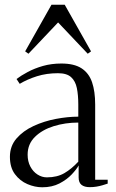

<svg xmlns="http://www.w3.org/2000/svg" viewBox="-20 -786 490 813"><path d="M159 7Q127.5 7 96 -6.5Q64.5 -20 43.2 -48.5Q22 -77 22 -122Q22 -167.5 50 -199.8Q78 -232 122.2 -252.5Q166.5 -273 216.8 -282.5Q267 -292 311.5 -292V-343.5Q311.5 -383 305.5 -412.8Q299.5 -442.5 281.2 -459.2Q263 -476 225.5 -476Q177 -476 136.5 -463.2Q96 -450.5 63.5 -431L50 -451.5Q69 -466 97.5 -481.2Q126 -496.5 162 -506.8Q198 -517 240 -517Q294 -517 325.2 -496.8Q356.5 -476.5 369.8 -437.8Q383 -399 383 -343.5V-25H436V-8.5Q425.5 -5 413.8 -1.5Q402 2 388.8 4.2Q375.5 6.5 360 6.5Q337.5 6.5 325.2 -3.2Q313 -13 313 -34.5V-85.5Q304.5 -69.5 283.8 -47.5Q263 -25.5 231.8 -9.2Q200.5 7 159 7ZM178.5 -35Q222 -35 252.8 -53Q283.5 -71 311.5 -101.5V-267Q256.5 -267 207.5 -251.8Q158.5 -236.5 127.8 -206.2Q97 -176 97 -131Q97 -102.5 108.5 -80.8Q120 -59 138.8 -47Q157.5 -35 178.5 -35ZM100.5 -558.5 86.5 -568.5 198 -766H254L365.5 -568.5L351.5 -558.5L226 -691Z"/></svg>

Font: Merriweather 144pt Light
Style: Regular
Weight: 300
Version: Version 2.100